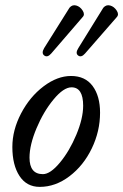

<svg xmlns="http://www.w3.org/2000/svg" viewBox="-20 -710 477 743"><path d="M178.2 -502.9Q163.6 -486.3 151.4 -495.1Q139.2 -503.9 150.9 -523.9L249 -680.2Q259.8 -692.9 274.9 -688.7Q290 -684.6 299.8 -669.2Q309.6 -653.8 299.8 -644ZM309.1 -502.9Q294.4 -486.3 282.5 -495.1Q270.5 -503.9 283.2 -523.9L379.9 -680.2Q391.1 -692.9 406.2 -688.7Q421.4 -684.6 431.4 -669.4Q441.4 -654.3 432.1 -644ZM133.8 13.2Q83 13.2 55.4 -29.1Q27.8 -71.3 27.8 -141.1Q27.8 -206.5 61.5 -271Q95.2 -335.4 148.4 -375.7Q201.7 -416 254.9 -416Q309.6 -416 338.4 -377.2Q367.2 -338.4 367.2 -273.9Q367.2 -202.1 335.2 -135.7Q303.2 -69.3 249 -28.1Q194.8 13.2 133.8 13.2ZM146 -36.1Q174.8 -36.1 211.9 -80.8Q249 -125.5 275.4 -188.7Q301.8 -252 301.8 -300.8Q301.8 -372.1 256.8 -372.1Q226.1 -372.1 187.3 -325.2Q148.4 -278.3 121.3 -213.6Q94.2 -148.9 94.2 -100.1Q94.2 -36.1 146 -36.1Z"/></svg>

Font: Junicode SmCond Medium
Style: Italic
Weight: 500
Width: 4
Italic angle: -11°
Designer: Peter S. Baker
Version: Version 2.206